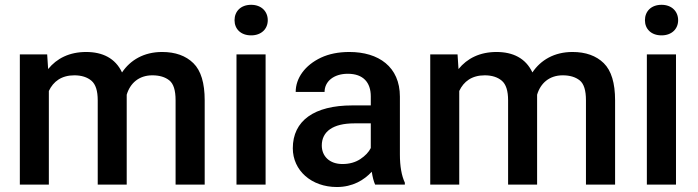

<svg xmlns="http://www.w3.org/2000/svg" viewBox="-20 -749 2831 779"><path d="M281.7 -443.4C310.5 -443.4 334 -436 351.1 -421.4C368.2 -406.7 376.5 -380.4 376.5 -341.8V0H494.1V-352.1V-364.7C507.8 -411.1 543.5 -443.4 598.1 -443.4C627 -443.4 649.9 -436.5 667 -422.9C684.1 -409.2 692.4 -382.3 692.4 -342.3V0H810.5V-341.8C810.5 -412.1 795.4 -462.4 764.6 -492.7C733.9 -522.9 691.4 -538.1 637.7 -538.1C564 -538.1 508.8 -505.4 475.1 -455.1C447.8 -513.2 395.5 -538.1 329.6 -538.1C261.7 -538.1 210.4 -512.2 175.3 -468.8L171.4 -528.3H60.5V0H178.2V-379.9C196.3 -418.5 229.5 -443.4 281.7 -443.4Z M931.6 -667C931.6 -631.8 956.5 -605.5 999 -605.5C1040.5 -605.5 1066.4 -631.8 1066.4 -667C1066.4 -702.6 1040.5 -729.5 999 -729.5C956.5 -729.5 931.6 -702.6 931.6 -667ZM939.5 -528.3V0H1057.6V-528.3Z M1622.6 0V-7.8C1609.4 -36.1 1602.5 -74.2 1602.5 -122.1V-356.9C1602.5 -478 1516.1 -538.1 1397.5 -538.1C1353 -538.1 1314.9 -530.3 1282.2 -515.1C1217.3 -484.4 1179.7 -432.1 1179.7 -376H1296.9C1296.9 -418.5 1334 -449.7 1391.1 -449.7C1454.1 -449.7 1484.4 -414.1 1484.4 -357.9V-321.3H1409.2C1254.9 -321.3 1168 -259.3 1168 -147.5C1168 -57.6 1243.2 9.8 1346.7 9.8C1411.1 9.8 1457.5 -18.6 1488.3 -52.2C1491.7 -30.3 1496.1 -13.2 1502 0ZM1369.6 -83.5C1316.4 -83.5 1285.6 -115.7 1285.6 -158.7C1285.6 -214.8 1330.1 -248.5 1418 -248.5H1484.4V-148.4C1476.1 -131.8 1461.9 -116.7 1441.9 -103.5C1421.9 -90.3 1397.5 -83.5 1369.6 -83.5Z M1946.8 -443.4C1975.6 -443.4 1999 -436 2016.1 -421.4C2033.2 -406.7 2041.5 -380.4 2041.5 -341.8V0H2159.2V-352.1V-364.7C2172.9 -411.1 2208.5 -443.4 2263.2 -443.4C2292 -443.4 2314.9 -436.5 2332 -422.9C2349.1 -409.2 2357.4 -382.3 2357.4 -342.3V0H2475.6V-341.8C2475.6 -412.1 2460.4 -462.4 2429.7 -492.7C2398.9 -522.9 2356.4 -538.1 2302.7 -538.1C2229 -538.1 2173.8 -505.4 2140.1 -455.1C2112.8 -513.2 2060.5 -538.1 1994.6 -538.1C1926.8 -538.1 1875.5 -512.2 1840.3 -468.8L1836.4 -528.3H1725.6V0H1843.3V-379.9C1861.3 -418.5 1894.5 -443.4 1946.8 -443.4Z M2596.7 -667C2596.7 -631.8 2621.6 -605.5 2664.1 -605.5C2705.6 -605.5 2731.4 -631.8 2731.4 -667C2731.4 -702.6 2705.6 -729.5 2664.1 -729.5C2621.6 -729.5 2596.7 -702.6 2596.7 -667ZM2604.5 -528.3V0H2722.7V-528.3Z"/></svg>

Font: Vazirmatn Medium
Style: Regular
Weight: 500
Designer: Saber Rastikerdar
Foundry: Saber Rastikerdar
Version: Version 33.003